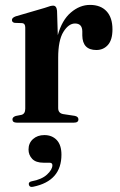

<svg xmlns="http://www.w3.org/2000/svg" viewBox="-20 -488 478 764"><path d="M207 -445 210 -348Q226.5 -408 262 -438.2Q297.5 -468.5 338 -468.5Q380.5 -468.5 404 -443.2Q427.5 -418 427.5 -371Q427.5 -329.5 409.5 -309.2Q391.5 -289 363.5 -289Q308.5 -289 307.5 -346.5V-363.5Q307 -394.5 278.5 -394.5Q253 -394.5 232.2 -361Q211.5 -327.5 211.5 -258V-58Q211.5 -37.5 231.5 -34L277.5 -27Q292 -24 292 -13Q292 0 274.5 0H46.5Q29.5 0 29.5 -13Q29.5 -22 42.5 -26.5L65.5 -31Q80.5 -35 80.5 -55.5V-378.5Q80.5 -394.5 68.5 -396L38.5 -397Q27.5 -399 27.5 -408.5Q27.5 -417.5 42.5 -423L157.5 -456.5Q172.5 -462 179.8 -463.8Q187 -465.5 191.5 -465.5Q205 -465.5 207 -445ZM153.5 159.5Q122.5 159.5 108 144Q93.5 128.5 93.5 107Q93.5 81.5 111.2 65.5Q129 49.5 156.5 49.5Q187 49.5 205.8 69.2Q224.5 89 224.5 127.5Q224.5 232 112.5 255Q98 258.5 95 247.5Q92 236.5 105.5 233.5Q146.5 226 167.5 206.2Q188.5 186.5 188.5 169.5Q188.5 159.5 177 159.5Z"/></svg>

Font: Fraunces 72pt SemiBold
Style: Regular
Weight: 600
Version: Version 1.000;[b76b70a41]